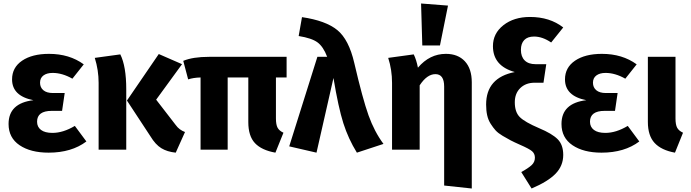

<svg xmlns="http://www.w3.org/2000/svg" viewBox="-20 -856 3950 1098"><path d="M260 -548Q377 -548 459 -488L394 -406Q336 -439 281 -439Q248 -439 228.5 -424.5Q209 -410 209 -383Q209 -356 228 -340Q247 -324 283 -324H350L335 -222H276Q192 -222 192 -160Q192 -130 214.5 -113Q237 -96 280 -96Q341 -96 408 -136L474 -47Q389 17 258 17Q155 17 92 -25.5Q29 -68 29 -147Q29 -266 171 -283Q49 -307 49 -402Q49 -470 106.5 -509Q164 -548 260 -548Z M1021 -489 873 -286 985 -141Q1005 -113 1038 -101L985 17Q936 12 902.5 -8.5Q869 -29 840 -77L706 -281L888 -547ZM668 -545Q702 -477 702 -345V0H544V-382Q544 -455 522 -525Z M1619 -413H1558V-179Q1558 -143 1567.5 -125.5Q1577 -108 1601 -97L1555 17Q1476 3 1438 -37.5Q1400 -78 1400 -158V-413H1282V0H1127V-413Q1086 -412 1056 -402L1028 -508Q1083 -531 1176 -531H1619Z M1707 -758Q1843 -738 1909 -684Q1975 -630 2006 -496Q2054 -290 2087.5 -196.5Q2121 -103 2173 -33L2021 17Q1972 -62 1943.5 -151.5Q1915 -241 1887 -410L1790 17L1634 -19L1795 -531H1851Q1829 -589 1796 -613.5Q1763 -638 1688 -650Z M2496 -596H2395L2388 -836L2542 -824ZM2530 -548Q2599 -548 2638.5 -505.5Q2678 -463 2678 -385V222L2520 205V-361Q2520 -432 2470 -432Q2422 -432 2380 -368V0H2222V-382Q2222 -457 2200 -525L2346 -545Q2361 -515 2370 -469Q2437 -548 2530 -548Z M3011 -759Q3124 -759 3201 -699L3132 -613Q3082 -647 3034 -647Q2997 -647 2978 -627Q2959 -607 2959 -571Q2959 -532 2980.5 -510.5Q3002 -489 3042 -489H3104L3088 -383H3038Q2987 -383 2955.5 -352.5Q2924 -322 2924 -271Q2924 -215 2952.5 -186.5Q2981 -158 3063 -123Q3137 -92 3169 -60Q3201 -28 3201 30Q3201 92 3157.5 137Q3114 182 3020 222L2961 128Q3001 106 3020 88.5Q3039 71 3039 46Q3039 23 3023 9Q3007 -5 2954 -28Q2920 -43 2900 -53.5Q2880 -64 2854 -79.5Q2828 -95 2814 -110.5Q2800 -126 2786 -148Q2772 -170 2766 -197Q2760 -224 2760 -258Q2760 -412 2924 -444Q2799 -479 2799 -592Q2799 -665 2859 -712Q2919 -759 3011 -759Z M3422 -548Q3539 -548 3621 -488L3556 -406Q3498 -439 3443 -439Q3410 -439 3390.5 -424.5Q3371 -410 3371 -383Q3371 -356 3390 -340Q3409 -324 3445 -324H3512L3497 -222H3438Q3354 -222 3354 -160Q3354 -130 3376.5 -113Q3399 -96 3442 -96Q3503 -96 3570 -136L3636 -47Q3551 17 3420 17Q3317 17 3254 -25.5Q3191 -68 3191 -147Q3191 -266 3333 -283Q3211 -307 3211 -402Q3211 -470 3268.5 -509Q3326 -548 3422 -548Z M3843 -531V-179Q3843 -143 3852.5 -125.5Q3862 -108 3886 -97L3840 17Q3762 3 3723.5 -38.5Q3685 -80 3685 -159V-531Z"/></svg>

Font: Fira Sans
Style: Bold
Weight: 700
Designer: bBox Type GmbH & Carrois Corporate GbR & Edenspiekermann AG
Foundry: bBox Type GmbH & Carrois Corporate GbR & Edenspiekermann AG
Version: Version 4.301;PS 004.301;hotconv 1.0.88;makeotf.lib2.5.64775